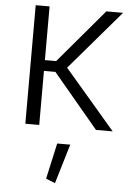

<svg xmlns="http://www.w3.org/2000/svg" viewBox="-64 -722 736 1091"><g transform="rotate(5 304.0 -177.0)"><path d="M284.7 96.1 239.4 300.5 291.7 321.7 359.3 96.1ZM497.5 -676.2 238.1 -369.9H173.8V-676.2H94.6V0H173.8V-308.3H239L497.5 0H592.9L303.4 -337.9L592.9 -676.2Z"/></g></svg>

Font: Estedad-FD VF
Style: Regular
Weight: 100
Designer: Amin Abedi
Version: Version 7.3